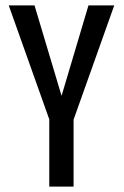

<svg xmlns="http://www.w3.org/2000/svg" viewBox="-20 -695 462 715"><path d="M163.5 0H254V-249.5L405.5 -675H309.5L209.5 -339H209L108.5 -675H12.5L163.5 -250.5Z"/></svg>

Font: Anybody Condensed
Style: Regular
Weight: 400
Width: 3
Designer: Tyler Finck
Foundry: Etcetera Type Company
Version: Version 1.113;gftools[0.9.25]